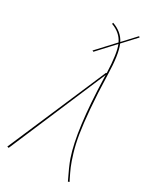

<svg xmlns="http://www.w3.org/2000/svg" viewBox="-189 -809 742 881"><g transform="rotate(30 182.5 -368.5)"><path d="M240.2 -513.7Q242.7 -415.5 249.3 -338.4Q255.9 -261.2 263.7 -213.1Q271.5 -165 283.7 -124.3Q295.9 -83.5 305.7 -61Q315.4 -38.6 329.6 -10.3Q333 -3.9 334.5 -1L327.1 2Q295.4 -62.5 283.7 -96.7Q240.7 -222.7 232.9 -492.2Q232.4 -500.5 232.4 -508.8L14.2 3.4L5.9 1.5L229 -518.1H232.4Q228.5 -622.1 211.9 -661.1L130.4 -572.8L124 -575.7L209 -667.5Q189.5 -709 140.6 -726.6L142.6 -733.4Q193.8 -715.3 214.8 -673.3L276.4 -739.7L281.2 -735.4L217.8 -667V-666.5Q237.8 -621.6 240.2 -513.7Z"/></g></svg>

Font: Fira Sans Compressed Eight
Style: Italic
Weight: 100
Width: 3
Italic angle: -8°
Designer: Carrois Corporate & Edenspiekermann AG
Foundry: Carrois Corporate GbR & Edenspiekermann AG
Version: Version 4.203;PS 004.203;hotconv 1.0.88;makeotf.lib2.5.64775